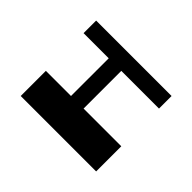

<svg xmlns="http://www.w3.org/2000/svg" viewBox="-88 -525 675 675"><g transform="rotate(-45 250.0 -187.5)"><path d="M62.5 -375H187.5V-250H375V-375H437.5V0H375V-187.5H187.5V0H62.5Z"/></g></svg>

Font: Half Eighties
Style: Regular
Weight: 400
Monospace: yes
Designer: Jayvee Enaguas (HarvettFox96)
Version: 20191127.01dev02